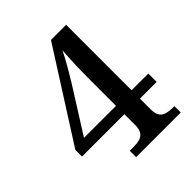

<svg xmlns="http://www.w3.org/2000/svg" viewBox="-199 -836 958 958"><g transform="rotate(-45 280.5 -357.0)"><path d="M206 0V-45H234Q257 -45 275.5 -50Q294 -55 305 -70.5Q316 -86 316 -117V-193H17V-240L319 -714H426V-252H544V-193H426V-117Q426 -86 437 -70.5Q448 -55 467 -50Q486 -45 508 -45H521V0ZM90 -252H316V-434Q316 -463 316.5 -498.5Q317 -534 319 -570Q321 -606 323 -637Q318 -627 307.5 -606.5Q297 -586 283.5 -563Q270 -540 257.5 -519Q245 -498 237 -485Z"/></g></svg>

Font: Noto Serif Hebrew Medium
Style: Regular
Weight: 500
Version: Version 2.003